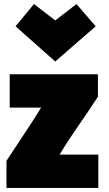

<svg xmlns="http://www.w3.org/2000/svg" viewBox="-20 -914 540 949"><path d="M466 15H12V-119Q29 -146 92.5 -241Q156 -336 183 -382H28V-547H464V-436L409 -353Q397 -336 369 -295Q341 -254 319.5 -221.5Q298 -189 275 -150H466ZM148 -894 253 -813 358 -894 453 -784 253 -610 57 -784Z"/></svg>

Font: Repo
Style: ExtraBlack
Weight: 1000
Designer: Stefan Peev
Foundry: Context Ltd
Version: Version 001.000